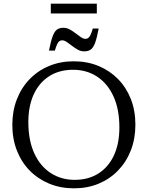

<svg xmlns="http://www.w3.org/2000/svg" viewBox="-20 -1013 802 1043"><path d="M380.5 -680Q453.5 -680 514.8 -654.8Q576 -629.5 621 -583.8Q666 -538 690.8 -475Q715.5 -412 715.5 -336Q715.5 -260 691 -196.8Q666.5 -133.5 621.5 -87Q576.5 -40.5 515.8 -15.2Q455 10 382 10Q309 10 247.8 -15.2Q186.5 -40.5 141.5 -86.2Q96.5 -132 71.8 -195.2Q47 -258.5 47 -334Q47 -410 71.5 -473.2Q96 -536.5 141 -583Q186 -629.5 247 -654.8Q308 -680 380.5 -680ZM385.5 -36Q460.5 -36 515 -70.8Q569.5 -105.5 599 -169.2Q628.5 -233 628.5 -320Q628.5 -420 596.2 -490Q564 -560 507.2 -597Q450.5 -634 377 -634Q302 -634 247.5 -599.2Q193 -564.5 163.5 -500.8Q134 -437 134 -350Q134 -250.5 166.2 -180.2Q198.5 -110 255.5 -73Q312.5 -36 385.5 -36ZM516 -858Q506.5 -807.5 496.8 -780.8Q487 -754 473.2 -744Q459.5 -734 437.5 -734Q419.5 -734 403 -743Q386.5 -752 371.2 -764Q356 -776 342.5 -785Q329 -794 317.5 -794Q310 -794 303.5 -790Q297 -786 291 -774Q285 -762 278 -738H246Q256 -788.5 265.8 -815.2Q275.5 -842 289.2 -852Q303 -862 324.5 -862Q342.5 -862 359 -853Q375.5 -844 390.8 -832Q406 -820 419.5 -811Q433 -802 444.5 -802Q452 -802 458.5 -806Q465 -810 471.2 -822.2Q477.5 -834.5 484 -858ZM256 -940V-993H506V-940Z"/></svg>

Font: Newsreader Text
Style: Regular
Weight: 400
Designer: Hugues Gentile
Foundry: Production Type
Version: Version 1.001